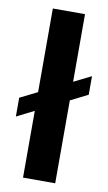

<svg xmlns="http://www.w3.org/2000/svg" viewBox="-90 -762 452 805"><g transform="rotate(10 136.5 -360.0)"><path d="M68 0V-720H205V0ZM-6 -247V-327L279 -469V-390Z"/></g></svg>

Font: Chivo SemiBold
Style: Regular
Weight: 600
Designer: Hector Gatti
Foundry: Omnibus-Type
Version: Version 2.002